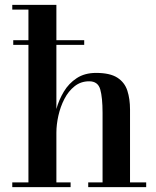

<svg xmlns="http://www.w3.org/2000/svg" viewBox="-20 -770 640 790"><path d="M34.5 -604.5H326.5V-585.5H34.5ZM30.5 -19.5H97V-730.5H30.5V-750H212V-321.5Q222.5 -359.5 242.8 -393.2Q263 -427 295.8 -448.5Q328.5 -470 375.5 -470Q432.5 -470 462.8 -450.5Q493 -431 504 -397Q515 -363 515 -319.5V-19.5H581.5V0H343V-19.5H402V-305.5Q402 -368.5 392.5 -402Q383 -435.5 347 -435.5Q312.5 -435.5 287 -415.2Q261.5 -395 245 -363Q228.5 -331 220.2 -294Q212 -257 212 -224V-19.5H270.5V0H30.5Z"/></svg>

Font: Bodoni* 11pt Medium
Style: Regular
Weight: 500
Version: Version 2.3